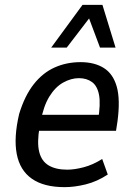

<svg xmlns="http://www.w3.org/2000/svg" viewBox="-20 -762 557 791"><path d="M246 9Q161 9 111.5 -25.5Q62 -60 49 -127.5Q36 -195 59 -293Q82 -368 119 -415Q156 -462 205 -484Q254 -506 312 -506Q369 -506 407.5 -482Q446 -458 461 -405Q476 -352 464 -262L458 -223H123L134 -289H404L384 -267Q395 -334 388 -371Q381 -408 359 -424Q337 -440 305 -440Q273 -440 240.5 -422Q208 -404 183.5 -364.5Q159 -325 147 -259L143 -238Q132 -175 141.5 -136.5Q151 -98 180.5 -80.5Q210 -63 257 -63Q287 -63 325 -73Q363 -83 401 -107L424 -43Q380 -14 333.5 -2.5Q287 9 246 9ZM191 -566 320 -742H402L456 -566H392L347 -686L255 -566Z"/></svg>

Font: Nunito Sans 7pt Condensed Medium
Style: Italic
Weight: 500
Width: 3
Italic angle: -9°
Designer: Vernon Adams
Foundry: Vernon Adams
Version: Version 3.101;gftools[0.9.27]